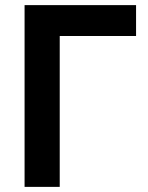

<svg xmlns="http://www.w3.org/2000/svg" viewBox="-20 -730 577 750"><path d="M76 0V-710H511.5V-589.4H213.3V0Z"/></svg>

Font: Raleway Thin
Style: Regular
Weight: 100
Designer: Matt McInerney, Pablo Impallari, Rodrigo Fuenzalida
Foundry: Matt McInerney, Pablo Impallari, Rodrigo Fuenzalida
Version: Version 4.026